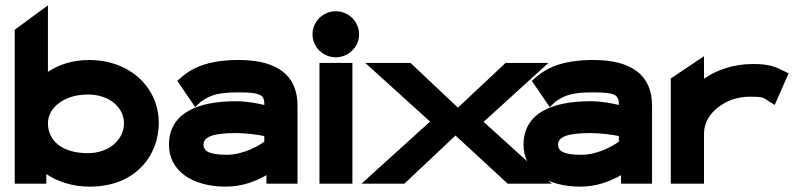

<svg xmlns="http://www.w3.org/2000/svg" viewBox="-20 -686 2982 717"><path d="M573 -226C573 -366 457 -462 315 -462C251 -462 201 -445 159 -418V-666L35 -575V0H153V-36C193 -9 248 11 315 11C490 11 573 -110 573 -226ZM443 -226C443 -164 387 -114 308 -114C214 -114 159 -159 159 -226C159 -281 216 -333 308 -333C392 -333 443 -282 443 -226Z M642 -384 709 -286 730 -306C769 -334 801 -341 872 -341C948 -341 967 -333 967 -299V-294C942 -300 902 -308 861 -308C720 -308 611 -265 611 -145C611 -49 697 11 823 11C886 11 937 -10 975 -32V0H1091V-292C1091 -404 1016 -462 872 -462C765 -462 704 -437 659 -399ZM740 -146C740 -177 781 -189 861 -189C900 -189 942 -183 967 -178V-157C948 -143 890 -108 827 -108C765 -108 740 -120 740 -146Z M1234 -472C1281 -472 1321 -510 1321 -558C1321 -606 1281 -644 1234 -644C1187 -644 1147 -606 1147 -558C1147 -510 1187 -472 1234 -472ZM1296 -451H1173V0H1296Z M1690 -284 1513 -451H1344L1586 -232L1330 0H1490L1681 -180L1876 0H2041L1786 -231L2028 -451H1868Z M1966 -384 2033 -286 2054 -306C2093 -334 2125 -341 2196 -341C2272 -341 2291 -333 2291 -299V-294C2266 -300 2226 -308 2185 -308C2044 -308 1935 -265 1935 -145C1935 -49 2021 11 2147 11C2210 11 2261 -10 2299 -32V0H2415V-292C2415 -404 2340 -462 2196 -462C2089 -462 2028 -437 1983 -399ZM2064 -146C2064 -177 2105 -189 2185 -189C2224 -189 2266 -183 2291 -178V-157C2272 -143 2214 -108 2151 -108C2089 -108 2064 -120 2064 -146Z M2903 -423C2877 -435 2856 -447 2793 -447C2716 -447 2656 -424 2609 -392V-476L2485 -393V0H2609V-187C2609 -230 2633 -264 2664 -287C2692 -308 2730 -325 2782 -325C2830 -325 2831 -321 2848 -310L2873 -294L2925 -412Z"/></svg>

Font: Charger
Style: Hemi
Weight: 900
Designer: Jasper
Foundry: Cannot Into Space Fonts
Version: Version 0.99